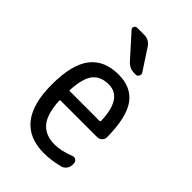

<svg xmlns="http://www.w3.org/2000/svg" viewBox="-227 -852 955 955"><g transform="rotate(45 250.0 -375.0)"><path d="M254.9 -460.9Q199.2 -460.9 170.9 -426.3Q142.6 -391.6 137.7 -305.7Q137.7 -299.8 142.6 -299.8H350.6Q355.5 -299.8 356.4 -304.7Q351.6 -460.9 254.9 -460.9ZM269.5 9.8Q54.7 9.8 54.7 -259.8Q54.7 -400.4 105 -465.3Q155.3 -530.3 254.9 -530.3Q344.7 -530.3 389.2 -468.8Q433.6 -407.2 434.6 -268.6Q434.6 -253.9 423.8 -244.1Q413.1 -234.4 398.4 -234.4H142.6Q137.7 -234.4 137.7 -227.5Q142.6 -137.7 176.8 -98.1Q210.9 -58.6 275.4 -58.6Q322.3 -58.6 377.9 -81.1Q388.7 -85.9 399.4 -79.6Q410.2 -73.2 410.2 -59.6V-49.8Q410.2 -34.2 400.4 -21.5Q390.6 -8.8 376 -4.9Q318.4 9.8 269.5 9.8ZM205.1 -759.8Q239.3 -759.8 258.8 -730.5L331.1 -620.1Q336.9 -610.4 331.5 -600.1Q326.2 -589.8 315.4 -589.8H304.7Q270.5 -589.8 247.1 -617.2L142.6 -733.4Q135.7 -740.2 140.1 -750Q144.5 -759.8 155.3 -759.8Z"/></g></svg>

Font: Rounded-L Mgen+ 2m regular
Style: Regular
Weight: 400
Designer: [Source Han Sans]
Ryoko NISHIZUKA  (kana & ideographs); Paul D. Hunt (Latin, Greek & Cyrillic); Wenlong ZHANG  (bopomofo
Version: Version 1.059.20150602